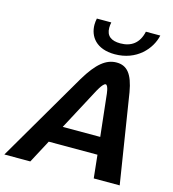

<svg xmlns="http://www.w3.org/2000/svg" viewBox="-141 -970 966 1072"><g transform="rotate(15 341.5 -433.5)"><path d="M285.8 -866.7C283.3 -855 281.7 -842.5 281.7 -830.8C281.7 -762.5 325.8 -700 433.3 -700C559.2 -700 635 -785.8 652.5 -866.7H569.2C554.2 -796.7 509.2 -766.7 447.5 -766.7C395.8 -766.7 365.8 -787.5 365.8 -835C365.8 -844.2 366.7 -855 369.2 -866.7ZM475 -233.3H258.3L382.5 -466.7C382.5 -466.7 411.7 -525 428.3 -525C445 -525 449.2 -466.7 449.2 -466.7ZM456.7 -658.3C396.7 -658.3 345.8 -618.3 285 -516.7L-16.7 0H133.3L204.2 -133.3H485.8L500 0H650L568.3 -516.7C550.8 -618.3 516.7 -658.3 456.7 -658.3Z"/></g></svg>

Font: BoonHome
Style: Bold Oblique
Weight: 700
Italic angle: -12°
Designer: Sungsit Sawaiwan
Foundry: Sungsit Sawaiwan
Version: Version 0.2